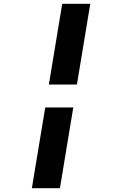

<svg xmlns="http://www.w3.org/2000/svg" viewBox="-20 -843 640 1006"><path d="M236 -400 306 -823H453L383 -400ZM147 143 217 -280H364L294 143Z"/></svg>

Font: Iosevka Curly HvExObl
Style: Regular
Weight: 900
Width: 7
Italic angle: -9°
Monospace: yes
Designer: Belleve Invis
Foundry: Belleve Invis
Version: Version 11.1.0; ttfautohint (v1.8.3)